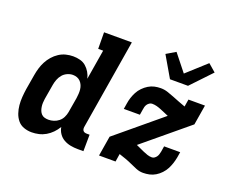

<svg xmlns="http://www.w3.org/2000/svg" viewBox="-124 -986 1448 1201"><g transform="rotate(20 600.0 -385.5)"><path d="M182 8Q155 8 130 -1Q105 -10 89 -29.5Q73 -49 64.5 -74Q56 -99 53.5 -125.5Q51 -152 53 -179.5Q55 -207 59 -234L76 -334Q80 -358 87 -381.5Q94 -405 105.5 -427Q117 -449 134 -468.5Q151 -488 172.5 -502Q194 -516 218 -522Q242 -528 266 -528Q290 -528 312.5 -522Q335 -516 351.5 -501.5Q368 -487 379.5 -467.5Q391 -448 396 -426L429 -625H396L395 -735H580L481 -136Q480 -129 481 -122.5Q482 -116 486 -111Q490 -106 496.5 -104Q503 -102 510 -102H529L528 8H491Q466 8 442 3.5Q418 -1 397.5 -12.5Q377 -24 363.5 -43.5Q350 -63 346 -87Q333 -65 315 -46.5Q297 -28 275.5 -15.5Q254 -3 230 2.5Q206 8 182 8ZM255 -102Q272 -102 289.5 -107.5Q307 -113 322 -125Q337 -137 345.5 -154.5Q354 -172 357 -189L374 -289Q376 -304 377 -318.5Q378 -333 376.5 -347.5Q375 -362 369.5 -375Q364 -388 354.5 -398Q345 -408 332 -413Q319 -418 304 -418Q285 -418 266.5 -409.5Q248 -401 235.5 -386Q223 -371 216 -352.5Q209 -334 206 -316L189 -216Q187 -203 186.5 -189.5Q186 -176 188 -163Q190 -150 194.5 -138.5Q199 -127 207.5 -118Q216 -109 228.5 -105.5Q241 -102 255 -102ZM924 8Q900 8 878 -1Q856 -10 835.5 -19.5Q815 -29 793 -37Q771 -45 749 -52H747L739 0H629L651 -133L948 -380Q934 -386 920 -392Q906 -398 891.5 -404Q877 -410 862 -414Q847 -418 831 -418Q822 -418 813.5 -412.5Q805 -407 799.5 -399Q794 -391 791.5 -382Q789 -373 788 -364L782 -327H675L681 -364Q684 -385 690.5 -405Q697 -425 707 -444Q717 -463 733 -479.5Q749 -496 768 -507.5Q787 -519 807.5 -523.5Q828 -528 849 -528Q873 -528 895.5 -520.5Q918 -513 939.5 -504.5Q961 -496 982.5 -487.5Q1004 -479 1027 -471L1035 -520H1145L1123 -387L829 -143Q843 -137 856.5 -130.5Q870 -124 884 -118Q898 -112 912.5 -107Q927 -102 943 -102Q952 -102 960 -107.5Q968 -113 973.5 -121Q979 -129 981.5 -138Q984 -147 986 -156L992 -193H1099L1093 -156Q1089 -135 1082.5 -115Q1076 -95 1066 -76Q1056 -57 1040.5 -40.5Q1025 -24 1006 -12.5Q987 -1 966 3.5Q945 8 924 8ZM883 -600 802 -739 863 -775 952 -663 1080 -779 1131 -735 1003 -600Z"/></g></svg>

Font: Iosevka Etoile Extrabold
Style: Italic
Weight: 800
Italic angle: -9°
Designer: Belleve Invis
Foundry: Belleve Invis
Version: Version 22.1.2; ttfautohint (v1.8.4)